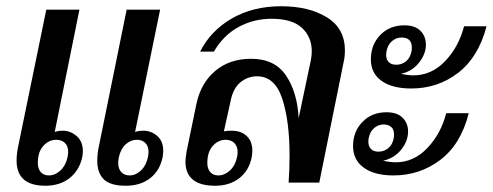

<svg xmlns="http://www.w3.org/2000/svg" viewBox="-20 -584 1576 614"><path d="M128 -553H234L155 -162Q166 -166 181 -166Q205 -166 225 -149Q245 -132 245 -100Q245 -95 243 -81Q233 -38 202 -14Q171 10 125 10Q33 10 33 -71Q33 -93 39 -120ZM385 -553H492L412 -162Q423 -166 439 -166Q463 -166 482.5 -149.5Q502 -133 502 -101Q502 -95 500 -81Q491 -38 460 -14Q429 10 382 10Q333 10 312 -10.5Q291 -31 291 -70Q291 -93 297 -120ZM136 -23Q156 -23 173 -38.5Q190 -54 196 -81Q198 -93 198 -98Q198 -117 187.5 -127Q177 -137 160 -137Q136 -137 118.5 -117.5Q101 -98 101 -63Q101 -44 110.5 -33.5Q120 -23 136 -23ZM358 -63Q358 -44 368 -33.5Q378 -23 394 -23Q414 -23 430.5 -38.5Q447 -54 453 -81Q455 -93 455 -98Q455 -117 444.5 -127Q434 -137 418 -137Q398 -137 382 -122.5Q366 -108 360 -81Q358 -69 358 -63Z M573 -68Q573 -77 577 -101L608 -251Q622 -318 668 -357Q714 -396 783 -396Q859 -396 895 -342Q931 -288 935 -206L974 -391Q977 -406 977 -420Q977 -466 945.5 -495Q914 -524 848 -524Q792 -524 743.5 -498Q695 -472 664 -419H620Q654 -486 721.5 -525Q789 -564 879 -564Q968 -564 1025.5 -528.5Q1083 -493 1083 -423Q1083 -403 1079 -386L1001 0H903Q906 -42 906 -87Q906 -197 882.5 -268.5Q859 -340 802 -340Q772 -340 748.5 -320.5Q725 -301 717 -259L696 -164Q705 -166 721 -166Q751 -166 769 -149Q787 -132 787 -102Q787 -95 785 -81Q776 -38 745 -14Q714 10 668 10Q573 10 573 -68ZM738 -81Q740 -93 740 -97Q740 -116 729.5 -126.5Q719 -137 702 -137Q678 -137 660.5 -117.5Q643 -98 643 -63Q643 -44 652.5 -33.5Q662 -23 678 -23Q698 -23 715 -38.5Q732 -54 738 -81Z M1273 -503Q1307 -503 1324.5 -485.5Q1342 -468 1342 -441Q1342 -411 1319.5 -383Q1297 -355 1262 -348Q1285 -343 1302 -343Q1360 -343 1403.5 -388.5Q1447 -434 1464 -500H1536Q1510 -401 1445 -351Q1380 -301 1295 -301Q1234 -301 1200 -325.5Q1166 -350 1166 -394Q1166 -441 1196 -472Q1226 -503 1273 -503ZM1215 -408Q1215 -393 1223.5 -385Q1232 -377 1247 -377Q1265 -377 1278.5 -388Q1292 -399 1296 -420Q1297 -424 1297 -432Q1297 -464 1264 -464Q1247 -464 1233.5 -452.5Q1220 -441 1216 -420Q1215 -416 1215 -408ZM1216 -225Q1250 -225 1267.5 -207.5Q1285 -190 1285 -164Q1285 -133 1263 -105.5Q1241 -78 1205 -70Q1228 -65 1246 -65Q1303 -65 1346.5 -110.5Q1390 -156 1407 -222H1479Q1454 -123 1388.5 -73Q1323 -23 1238 -23Q1177 -23 1143 -48Q1109 -73 1109 -117Q1109 -163 1139 -194Q1169 -225 1216 -225ZM1158 -131Q1158 -116 1166.5 -107.5Q1175 -99 1190 -99Q1208 -99 1221.5 -110Q1235 -121 1239 -142Q1240 -147 1240 -155Q1240 -170 1231 -178Q1222 -186 1207 -186Q1190 -186 1176.5 -174.5Q1163 -163 1159 -142Q1158 -138 1158 -131Z"/></svg>

Font: Trirong Medium
Style: Italic
Weight: 500
Italic angle: -12°
Designer: Katatrad Team
Foundry: CadsonDemak
Version: Version 1.001